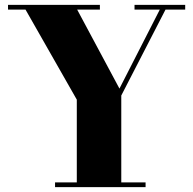

<svg xmlns="http://www.w3.org/2000/svg" viewBox="-20 -770 796 790"><path d="M206.5 0V-19.5H296V-360L85 -730.5H13V-750H391V-730.5H297.5L471.5 -405.5L637.5 -730.5H533.5V-750H742V-730.5H661L479 -377V-19.5H579V0Z"/></svg>

Font: Bodoni Moda 11pt ExtraBold
Style: Regular
Weight: 800
Designer: Owen Earl
Foundry: indestructible type
Version: Version 2.004